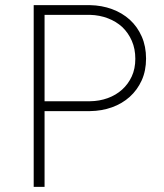

<svg xmlns="http://www.w3.org/2000/svg" viewBox="-20 -731 640 751"><path d="M154.3 -296.4H332Q377.9 -296.9 418 -311.3Q458 -325.7 487.3 -352.1Q517.1 -378.9 534.2 -416.5Q551.3 -454.1 551.3 -502Q551.3 -549.8 534.4 -588.1Q517.6 -626.5 487.8 -653.8Q458 -680.7 418.2 -695.3Q378.4 -710 332 -710.9H111.8V0H154.3ZM154.3 -335V-672.9H332Q369.6 -671.9 402.1 -659.4Q434.6 -647 458.5 -625Q481.9 -602.5 495.6 -571.3Q509.3 -540 509.3 -501Q509.3 -462.4 495.4 -432.1Q481.4 -401.9 457.5 -380.4Q433.6 -358.9 401.4 -347.2Q369.1 -335.4 332 -335Z"/></svg>

Font: Roboto Mono ExtraLight
Style: Regular
Weight: 250
Monospace: yes
Designer: Google
Version: Version 3.000